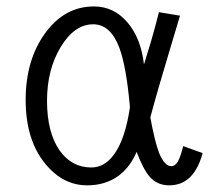

<svg xmlns="http://www.w3.org/2000/svg" viewBox="-20 -550 665 588"><path d="M531.2 -502 466.8 -512.7Q454.1 -462.9 442.4 -422.9Q433.6 -394.5 420.9 -352.5Q412.1 -431.6 371.1 -480.5Q329.1 -530.3 267.6 -530.3Q177.7 -530.3 118.2 -448.2Q58.6 -366.2 58.6 -244.1Q58.6 -121.1 119.1 -47.9Q172.9 17.6 247.1 17.6Q301.8 17.6 341.8 -10.7Q378.9 -38.1 398.4 -85Q418.9 -31.2 437.5 -9.8Q460.9 17.6 498 17.6Q531.2 17.6 554.7 -1Q585 -24.4 600.6 -81.1L541 -102.5Q533.2 -70.3 524.4 -54.7Q515.6 -41 504.9 -41Q484.4 -41 467.8 -80.1Q454.1 -115.2 440.4 -190.4Q453.1 -238.3 468.8 -292Q477.5 -322.3 495.1 -380.9ZM265.6 -475.6Q318.4 -475.6 345.7 -403.3Q367.2 -344.7 377.9 -221.7Q363.3 -121.1 327.1 -74.2Q298.8 -37.1 259.8 -37.1Q199.2 -37.1 162.1 -89.8Q124 -145.5 124 -241.2Q124 -336.9 166 -406.2Q208 -475.6 265.6 -475.6Z"/></svg>

Font: Dotum
Style: Regular
Weight: 400
Version: Version 2.21